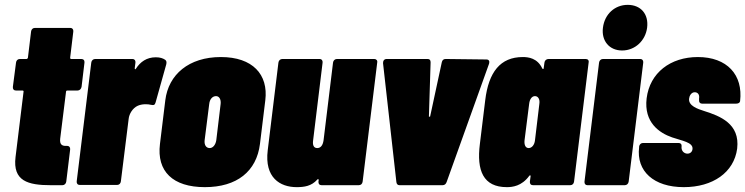

<svg xmlns="http://www.w3.org/2000/svg" viewBox="-20 -763 3071 791"><path d="M316 -405 328 -505C329 -514 324 -520 315 -520H273C270 -520 269 -522 269 -525L282 -633C283 -642 278 -648 270 -648H124C115 -648 109 -642 108 -633L95 -525C94 -522 92 -520 89 -520H62C53 -520 47 -514 46 -505L33 -405C32 -396 37 -390 46 -390H73C76 -390 78 -388 77 -385L44 -116C32 -17 95 0 190 0H237C245 0 252 -6 253 -15L269 -147C270 -156 265 -162 257 -162H255C237 -161 225 -166 228 -192L252 -385C252 -388 254 -390 257 -390H299C308 -390 314 -396 316 -405Z M622 -527C584 -527 558 -508 540 -480C538 -476 535 -477 535 -482L538 -505C539 -514 534 -520 526 -520H372C364 -520 357 -514 356 -505L296 -16C295 -7 300 -1 309 -1H462C471 -1 477 -7 478 -16L510 -273C512 -294 527 -318 547 -327C564 -335 588 -335 603 -331C613 -329 618 -330 621 -341L665 -498C667 -507 666 -513 660 -517C651 -523 639 -527 622 -527Z M824 8C956 8 1037 -57 1051 -170L1073 -350C1086 -456 1021 -528 890 -528C758 -528 674 -456 661 -350L639 -170C625 -57 692 8 824 8ZM844 -153C829 -153 821 -166 823 -185L842 -335C844 -354 855 -367 870 -367C883 -367 891 -354 889 -335L871 -185C868 -166 857 -153 844 -153Z M1352 -505 1313 -185C1310 -164 1301 -153 1287 -153C1273 -153 1267 -164 1270 -185L1309 -505C1310 -514 1305 -520 1297 -520H1143C1135 -520 1128 -514 1127 -505L1083 -144C1069 -31 1134 8 1202 8C1233 8 1263 4 1287 -23C1290 -27 1293 -25 1293 -21L1292 -15C1291 -6 1296 0 1305 0H1458C1467 0 1473 -6 1474 -15L1534 -505C1536 -514 1530 -520 1522 -520H1368C1360 -520 1353 -514 1352 -505Z M1626 0H1803C1812 0 1817 -5 1820 -13L1995 -501C1998 -511 1994 -518 1984 -518L1816 -520C1808 -520 1802 -516 1800 -506L1752 -283C1752 -282 1746 -282 1747 -283L1754 -506C1754 -516 1750 -520 1741 -520H1573C1563 -520 1558 -513 1558 -503L1613 -13C1614 -5 1618 0 1626 0Z M2223 -505 2220 -483C2220 -478 2217 -477 2214 -481C2194 -524 2156 -528 2134 -528C2041 -528 1993 -466 1979 -350L1957 -170C1943 -60 1971 8 2068 8C2091 8 2129 4 2160 -38C2163 -42 2166 -42 2166 -37L2163 -15C2162 -6 2167 0 2176 0H2329C2338 0 2344 -6 2345 -15L2405 -505C2407 -514 2402 -520 2393 -520H2240C2231 -520 2224 -514 2223 -505ZM2158 -153C2145 -153 2139 -166 2141 -185L2160 -335C2162 -354 2171 -367 2184 -367C2197 -367 2205 -354 2202 -335L2184 -185C2182 -166 2171 -153 2158 -153Z M2543 -555C2596 -555 2639 -595 2646 -649C2653 -705 2620 -743 2566 -743C2513 -743 2471 -705 2464 -649C2457 -595 2490 -555 2543 -555ZM2400 0H2554C2562 0 2569 -6 2570 -15L2630 -505C2631 -514 2626 -520 2618 -520H2464C2456 -520 2449 -514 2448 -505L2388 -15C2387 -6 2392 0 2400 0Z M2797 8C2916 8 3004 -52 3017 -151C3029 -253 2947 -285 2880 -306C2855 -314 2815 -327 2819 -357C2820 -368 2828 -383 2842 -383C2854 -383 2863 -374 2860 -357V-351C2859 -342 2864 -336 2872 -336H3013C3022 -336 3028 -340 3029 -346C3042 -455 2975 -528 2855 -528C2742 -528 2657 -463 2644 -358C2632 -258 2697 -215 2749 -197C2789 -183 2836 -177 2833 -149C2832 -138 2824 -130 2812 -130C2801 -130 2785 -139 2788 -161C2789 -169 2784 -174 2775 -174H2629C2621 -174 2614 -168 2613 -159V-156C2601 -58 2673 8 2797 8Z"/></svg>

Font: Barlow Condensed Black
Style: Italic
Weight: 900
Width: 3
Italic angle: -7°
Designer: Jeremy Tribby
Foundry: Tribby Type
Version: Version 1.422;hotconv 1.0.109;makeotfexe 2.5.65596